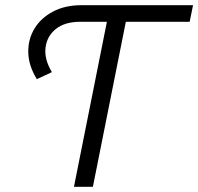

<svg xmlns="http://www.w3.org/2000/svg" viewBox="-20 -720 764 740"><path d="M265 0 392 -636H289Q230 -636 195.5 -608.5Q161 -581 155.5 -536.5Q150 -492 180 -442L122 -415Q90 -467 89 -518Q88 -569 113 -610Q138 -651 184.5 -675.5Q231 -700 294 -700H724L711 -636H465L338 0Z"/></svg>

Font: Montserrat
Style: Italic
Weight: 400
Italic angle: -11.3°
Designer: Julieta Ulanovsky
Foundry: Julieta Ulanovsky
Version: Version 9.000; ttfautohint (v1.8.4.7-5d5b)